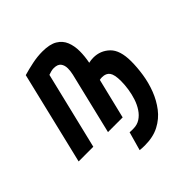

<svg xmlns="http://www.w3.org/2000/svg" viewBox="-245 -676 999 999"><g transform="rotate(-45 255.0 -176.5)"><path d="M253 185Q243 185 233.5 184.5Q224 184 216 183L245 80Q252 81 257.5 81Q263 81 272 81Q300 81 321.5 67Q343 53 358.5 29.5Q374 6 383.5 -23Q393 -52 397.5 -82.5Q402 -113 402 -140Q402 -187 388.5 -205.5Q375 -224 346 -224Q341 -224 336.5 -223.5Q332 -223 328 -222L274 0H166L237 -295Q243 -318 248 -340.5Q253 -363 253 -382Q253 -405 241.5 -420Q230 -435 201 -435Q192 -435 182 -432.5Q172 -430 161 -426L58 0H-50L73 -512Q107 -522 145.5 -530Q184 -538 221 -538Q275 -538 305 -520Q335 -502 347.5 -471Q360 -440 360 -401Q360 -383 358 -363.5Q356 -344 352 -324Q360 -326 368.5 -327Q377 -328 386 -328Q438 -328 475 -292.5Q512 -257 512 -175Q512 -131 504.5 -81.5Q497 -32 479 15Q461 62 431.5 100.5Q402 139 358 162Q314 185 253 185Z"/></g></svg>

Font: Ubuntu Sans Mono
Style: Bold Italic
Weight: 700
Italic angle: -13.5°
Monospace: yes
Designer: Dalton Maag Ltd
Foundry: Dalton Maag Ltd
Version: Version 1.006